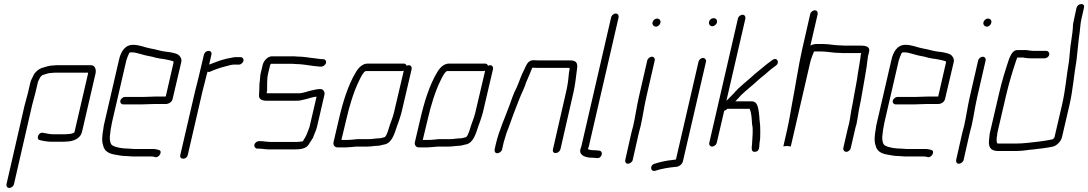

<svg xmlns="http://www.w3.org/2000/svg" viewBox="-20 -747 5390 951"><path d="M49 166 139 -226C142 -240 152 -272 155 -286L167 -337C168 -342 169 -345 171 -348L179 -364C181 -367 187 -373 190 -375C206 -379 218 -386 238 -386C247 -387 253 -387 257 -387H416C417 -385 416 -383 416 -382L349 -93C347 -86 325 -83 317 -83C310 -82 302 -82 295 -82H242C226 -82 208 -87 194 -89C170 -95 156 -56 178 -53C192 -49 215 -45 233 -45H286C293 -45 302 -45 311 -46C343 -46 379 -62 386 -93L453 -382C458 -403 450 -424 431 -424H266C261 -424 255 -424 246 -423C222 -423 205 -415 186 -410C170 -404 152 -389 145 -372C140 -360 133 -351 130 -337L118 -285C115 -272 105 -239 102 -226L12 166C10 175 16 184 26 184C36 184 47 175 49 166Z M616 -11C587 -11 556 -16 538 -26C526 -32 523 -54 524 -70C526 -93 529 -115 535 -142L606 -449C608 -457 617 -478 620 -484C621 -487 628 -488 631 -488C652 -488 667 -481 685 -477C706 -470 732 -468 752 -461L772 -457C777 -456 782 -456 788 -455L804 -452C813 -451 829 -446 837 -444C838 -444 840 -441 840 -439L801 -269H756C743 -269 709 -267 694 -267H599C590 -267 578 -258 576 -248C574 -238 581 -230 590 -230H685C699 -230 735 -232 748 -232H802C816 -232 832 -242 835 -257L878 -440C880 -449 878 -458 873 -465C863 -482 843 -484 819 -489L801 -491C775 -494 751 -503 725 -507C696 -512 672 -525 639 -525C598 -525 578 -490 569 -449L498 -142C495 -131 493 -120 492 -110C486 -76 483 -49 491 -26C497 1 518 14 550 19C568 22 584 26 607 26C618 26 626 28 637 28H729C738 28 742 29 748 31C769 37 788 -1 766 -4C759 -7 749 -9 737 -9H645C635 -9 627 -11 616 -11Z M990 -476 966 -374C961 -351 952 -319 946 -294L873 21C870 32 877 39 888 39C899 39 907 32 910 21L983 -295C989 -320 998 -351 1003 -374L1008 -392C1013 -390 1017 -390 1023 -393C1045 -403 1074 -413 1100 -419C1113 -422 1125 -427 1138 -427H1164C1173 -427 1184 -436 1186 -446C1188 -456 1181 -464 1172 -464H1144C1137 -463 1129 -462 1122 -460L1101 -456C1071 -449 1042 -437 1016 -427L1027 -476C1030 -487 1024 -495 1013 -495C1002 -495 993 -487 990 -476Z M1281 -425 1271 -383C1268 -371 1269 -359 1267 -347L1265 -331C1265 -314 1264 -294 1263 -276C1261 -256 1277 -248 1301 -248H1452C1466 -248 1475 -252 1487 -254C1505 -257 1529 -268 1548 -268L1513 -118C1510 -107 1504 -96 1501 -86C1496 -72 1487 -60 1480 -47L1463 -45C1458 -44 1452 -44 1446 -44H1320C1303 -44 1284 -48 1269 -48H1263C1253 -48 1242 -40 1240 -30C1238 -20 1245 -11 1254 -11H1260C1277 -11 1293 -7 1312 -7H1438C1468 -7 1495 -10 1509 -31C1514 -41 1524 -53 1530 -64C1536 -82 1545 -98 1550 -118L1587 -278C1590 -292 1581 -306 1567 -306C1553 -306 1541 -303 1527 -300C1506 -296 1482 -285 1461 -285H1310C1307 -285 1304 -285 1301 -286C1301 -290 1302 -294 1303 -298C1304 -324 1301 -353 1308 -383L1318 -424C1318 -425 1320 -428 1322 -431H1421C1428 -431 1433 -431 1440 -430C1473 -430 1505 -424 1535 -420C1544 -420 1557 -417 1565 -417H1572C1581 -417 1593 -426 1595 -436C1597 -446 1590 -454 1581 -454H1574C1566 -454 1557 -456 1549 -457C1517 -460 1486 -467 1450 -467C1443 -468 1437 -468 1430 -468H1326C1307 -468 1286 -447 1281 -425Z M1810 -58H1752C1738 -57 1718 -54 1703 -54H1671L1695 -154C1711 -224 1732 -294 1760 -350C1767 -364 1778 -389 1791 -395H1971C1974 -395 1977 -396 1980 -397L1931 -188C1926 -169 1925 -167 1919 -150L1911 -128C1905 -111 1898 -78 1886 -68C1879 -66 1866 -62 1859 -62C1844 -62 1825 -58 1810 -58ZM1651 -17H1695C1709 -17 1731 -20 1745 -21H1802C1818 -21 1837 -25 1852 -25C1863 -25 1877 -31 1887 -32C1922 -41 1934 -85 1947 -124L1955 -146C1961 -163 1962 -167 1968 -187L2019 -405C2021 -415 2015 -424 2005 -424C2002 -424 1997 -423 1994 -421C1992 -428 1987 -432 1980 -432H1800C1776 -432 1755 -411 1743 -390C1704 -326 1678 -241 1658 -154L1632 -43C1629 -30 1637 -17 1651 -17Z M2213 -58H2155C2141 -57 2121 -54 2106 -54H2074L2098 -154C2114 -224 2135 -294 2163 -350C2170 -364 2181 -389 2194 -395H2374C2377 -395 2380 -396 2383 -397L2334 -188C2329 -169 2328 -167 2322 -150L2314 -128C2308 -111 2301 -78 2289 -68C2282 -66 2269 -62 2262 -62C2247 -62 2228 -58 2213 -58ZM2054 -17H2098C2112 -17 2134 -20 2148 -21H2205C2221 -21 2240 -25 2255 -25C2266 -25 2280 -31 2290 -32C2325 -41 2337 -85 2350 -124L2358 -146C2364 -163 2365 -167 2371 -187L2422 -405C2424 -415 2418 -424 2408 -424C2405 -424 2400 -423 2397 -421C2395 -428 2390 -432 2383 -432H2203C2179 -432 2158 -411 2146 -390C2107 -326 2081 -241 2061 -154L2035 -43C2032 -30 2040 -17 2054 -17Z M2467 -7 2473 -34C2474 -39 2476 -48 2480 -59C2483 -70 2486 -80 2489 -89C2502 -120 2513 -156 2526 -189C2541 -226 2555 -267 2572 -302L2581 -324C2584 -337 2591 -349 2595 -360C2601 -376 2609 -391 2615 -408C2615 -409 2616 -410 2617 -412C2624 -411 2630 -411 2637 -411H2801V-402C2799 -394 2798 -386 2797 -377C2795 -350 2791 -322 2784 -292L2719 -8C2716 3 2721 11 2732 11C2743 11 2753 3 2756 -8L2821 -292C2830 -331 2833 -370 2838 -405C2843 -436 2834 -448 2802 -448H2645C2638 -448 2632 -448 2625 -449C2593 -450 2587 -423 2574 -397C2560 -371 2551 -339 2538 -311C2524 -286 2513 -251 2503 -224C2481 -163 2452 -102 2436 -34L2430 -7C2428 3 2433 12 2443 12C2453 12 2465 3 2467 -7Z M3007 -661 2860 -24C2859 -20 2858 -16 2856 -12C2845 20 2875 32 2905 34C2912 34 2919 34 2926 35L2937 36C2961 39 2971 2 2948 -1L2937 -2C2929 -3 2922 -3 2915 -3C2906 -4 2897 -5 2892 -9C2894 -14 2896 -19 2897 -24L3044 -661C3046 -671 3040 -680 3030 -680C3020 -680 3009 -671 3007 -661Z M3186 -448 3144 -265C3133 -217 3127 -169 3116 -122C3112 -107 3108 -93 3105 -79L3077 45C3075 55 3080 64 3090 64C3100 64 3112 55 3114 45L3142 -79C3145 -93 3149 -107 3153 -122C3164 -170 3170 -217 3181 -265L3223 -448C3225 -457 3219 -466 3209 -466C3199 -466 3188 -457 3186 -448ZM3212 -636C3209 -625 3219 -615 3229 -615C3239 -615 3249 -624 3251 -634C3254 -646 3246 -655 3234 -655C3224 -655 3214 -646 3212 -636Z M3440 -442 3328 43C3325 44 3320 44 3314 45C3282 48 3250 55 3222 64C3197 71 3201 105 3225 99C3257 88 3297 82 3333 79C3347 76 3360 65 3363 50L3477 -442C3479 -451 3472 -460 3462 -460C3452 -460 3442 -451 3440 -442ZM3492 -639C3489 -628 3497 -617 3508 -617C3518 -617 3529 -626 3531 -636C3534 -647 3527 -657 3515 -657C3504 -657 3495 -650 3492 -639Z M3658 -674C3648 -674 3637 -665 3635 -655L3493 -39C3491 -30 3497 -21 3507 -21C3517 -21 3528 -30 3530 -39L3567 -198C3573 -200 3578 -203 3582 -208H3693C3703 -186 3703 -161 3705 -132C3712 -105 3706 -66 3705 -34C3703 -15 3699 8 3721 5C3744 2 3740 -22 3742 -39L3745 -59C3746 -81 3746 -104 3745 -127L3743 -145C3742 -155 3741 -163 3741 -170C3737 -196 3738 -245 3704 -245H3622C3630 -253 3643 -266 3649 -274C3660 -285 3682 -304 3695 -315C3720 -335 3740 -356 3765 -375C3776 -385 3787 -394 3799 -404C3808 -411 3815 -416 3823 -422C3844 -437 3829 -466 3806 -450C3796 -443 3789 -438 3779 -430L3745 -402C3730 -390 3710 -374 3697 -361C3676 -342 3640 -314 3621 -292C3619 -289 3616 -285 3610 -280C3597 -268 3590 -258 3578 -248L3672 -655C3674 -665 3668 -674 3658 -674Z M4016 -696C4006 -696 3995 -687 3993 -677L3954 -506C3934 -418 3921 -325 3904 -238C3895 -190 3889 -148 3878 -101L3860 -22L3879 -24C3884 -23 3889 -22 3894 -22H3897L3993 -438C3997 -455 4006 -478 4012 -492H4049C4079 -492 4105 -485 4135 -485C4141 -485 4147 -485 4152 -484H4246L4244 -478C4243 -473 4242 -467 4242 -462C4239 -438 4233 -409 4229 -382C4224 -340 4213 -294 4206 -249L4196 -197C4191 -169 4189 -143 4180 -114L4157 -14C4155 -4 4162 5 4172 5C4182 5 4192 -4 4194 -14L4217 -114C4221 -125 4224 -138 4226 -152C4230 -182 4237 -218 4244 -251C4256 -324 4272 -399 4279 -467L4285 -492C4290 -515 4269 -521 4246 -521H4161C4156 -522 4151 -522 4145 -522C4115 -522 4087 -529 4057 -529H4024C4013 -529 4002 -526 3994 -521L4030 -677C4032 -687 4026 -696 4016 -696Z M4442 -11C4413 -11 4382 -16 4364 -26C4352 -32 4349 -54 4350 -70C4352 -93 4355 -115 4361 -142L4432 -449C4434 -457 4443 -478 4446 -484C4447 -487 4454 -488 4457 -488C4478 -488 4493 -481 4511 -477C4532 -470 4558 -468 4578 -461L4598 -457C4603 -456 4608 -456 4614 -455L4630 -452C4639 -451 4655 -446 4663 -444C4664 -444 4666 -441 4666 -439L4627 -269H4582C4569 -269 4535 -267 4520 -267H4425C4416 -267 4404 -258 4402 -248C4400 -238 4407 -230 4416 -230H4511C4525 -230 4561 -232 4574 -232H4628C4642 -232 4658 -242 4661 -257L4704 -440C4706 -449 4704 -458 4699 -465C4689 -482 4669 -484 4645 -489L4627 -491C4601 -494 4577 -503 4551 -507C4522 -512 4498 -525 4465 -525C4424 -525 4404 -490 4395 -449L4324 -142C4321 -131 4319 -120 4318 -110C4312 -76 4309 -49 4317 -26C4323 1 4344 14 4376 19C4394 22 4410 26 4433 26C4444 26 4452 28 4463 28H4555C4564 28 4568 29 4574 31C4595 37 4614 -1 4592 -4C4585 -7 4575 -9 4563 -9H4471C4461 -9 4453 -11 4442 -11Z M4825 -448 4783 -265C4772 -217 4766 -169 4755 -122C4751 -107 4747 -93 4744 -79L4716 45C4714 55 4719 64 4729 64C4739 64 4751 55 4753 45L4781 -79C4784 -93 4788 -107 4792 -122C4803 -170 4809 -217 4820 -265L4862 -448C4864 -457 4858 -466 4848 -466C4838 -466 4827 -457 4825 -448ZM4851 -636C4848 -625 4858 -615 4868 -615C4878 -615 4888 -624 4890 -634C4893 -646 4885 -655 4873 -655C4863 -655 4853 -646 4851 -636Z M5162 -495H5099C5080 -495 5065 -501 5048 -499H5019C4997 -499 4987 -476 4978 -455C4959 -398 4942 -344 4928 -282L4884 -93C4882 -86 4881 -80 4881 -74L4879 -56C4875 -21 4884 1 4924 1H5004C5030 1 5055 -1 5078 -5L5101 -7C5110 -8 5117 -9 5123 -10L5142 -12C5155 -13 5163 -16 5175 -17L5196 -21C5214 -26 5235 -46 5240 -67L5277 -226C5295 -304 5299 -375 5312 -448C5318 -495 5321 -543 5328 -589C5331 -612 5331 -628 5336 -651L5349 -708C5352 -719 5347 -727 5336 -727C5325 -727 5315 -719 5312 -708L5300 -652C5298 -643 5296 -635 5295 -628C5294 -601 5291 -574 5286 -545C5280 -510 5279 -479 5275 -444C5262 -372 5258 -303 5240 -226L5203 -67C5203 -65 5196 -58 5194 -57C5172 -52 5150 -49 5128 -46C5090 -42 5052 -36 5012 -36H4932C4927 -36 4924 -36 4920 -37H4919C4915 -47 4916 -64 4919 -77C4919 -82 4920 -88 4921 -93L4965 -282C4979 -341 4996 -396 5014 -450L5019 -462H5049C5060 -459 5077 -458 5091 -458H5154C5164 -458 5175 -466 5177 -476C5179 -486 5172 -495 5162 -495Z"/></svg>

Font: Electronic
Style: SeLtIt
Weight: 300
Version: Version 1.011